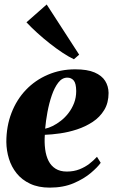

<svg xmlns="http://www.w3.org/2000/svg" viewBox="-20 -846 516 878"><path d="M440.5 -101.5Q426.5 -81.5 395.2 -55Q364 -28.5 316.8 -8.2Q269.5 12 207.5 12Q155.5 12 117.8 -5.8Q80 -23.5 56 -53.5Q32 -83.5 20.8 -120.5Q9.5 -157.5 9 -196.5Q9 -268.5 32.5 -329.5Q56 -390.5 98.5 -435Q141 -479.5 198.8 -504.2Q256.5 -529 324 -529Q379 -529 412.2 -514.8Q445.5 -500.5 460.8 -476.2Q476 -452 476.5 -421Q476.5 -375.5 456.5 -342.8Q436.5 -310 403.8 -288.5Q371 -267 332.2 -254.2Q293.5 -241.5 254.5 -236Q215.5 -230.5 185 -229.5Q182.5 -194.5 186.5 -163.8Q190.5 -133 202 -110.2Q213.5 -87.5 234.2 -74.5Q255 -61.5 285.5 -61.5Q317.5 -61.5 343.5 -71.8Q369.5 -82 389.5 -97.8Q409.5 -113.5 423.5 -129ZM288 -491Q264 -491 246.5 -468.2Q229 -445.5 216.8 -409.8Q204.5 -374 197 -333.5Q189.5 -293 186.5 -257.5Q202 -260.5 220.8 -269.8Q239.5 -279 258.5 -293.8Q277.5 -308.5 293.2 -329Q309 -349.5 318.8 -374.8Q328.5 -400 328.5 -430Q328 -465.5 316.8 -478.2Q305.5 -491 288 -491ZM318 -575Q295.5 -585.5 267 -604.2Q238.5 -623 208.2 -646.8Q178 -670.5 150.2 -695.8Q122.5 -721 101 -744L193.5 -825.5L342 -596Z"/></svg>

Font: Merriweather 120pt Black
Style: Italic
Weight: 900
Italic angle: -7.8°
Version: Version 2.101